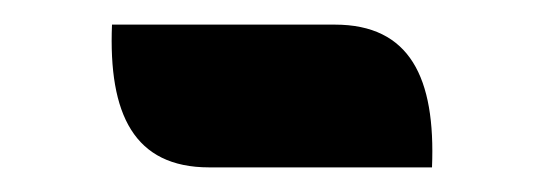

<svg xmlns="http://www.w3.org/2000/svg" viewBox="-20 -328 442 156"><path d="M71 -308C68 -235 89 -192 150 -192H331C334 -265 313 -308 252 -308Z"/></svg>

Font: Mesarto
Style: Regular
Weight: 700
Designer: Mohamed Gaber
Foundry: Kief Type Foundry
Version: Version 2.020